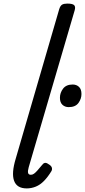

<svg xmlns="http://www.w3.org/2000/svg" viewBox="-20 -1035 474 1070"><path d="M129 15Q74 15 58.5 -27.5Q43 -70 68 -152L310 -984Q316 -1003 326 -1009Q336 -1015 355 -1015Q385 -1015 393.5 -1006Q402 -997 396 -977L140 -103Q134 -82 136.5 -71.5Q139 -61 152 -61Q161 -61 169.5 -67Q178 -73 188.5 -85Q199 -97 214 -115Q221 -125 229.5 -127Q238 -129 249 -121Q265 -112 268.5 -102Q272 -92 267 -82Q247 -49 225.5 -27Q204 -5 179.5 5Q155 15 129 15ZM363 -438Q342 -438 328 -451Q314 -464 314 -490Q314 -518 331.5 -541Q349 -564 385 -564Q406 -564 420 -551Q434 -538 434 -511Q434 -484 417 -461Q400 -438 363 -438Z"/></svg>

Font: Playwrite AU QLD
Style: Regular
Weight: 400
Designer: Veronika Burian, José Scaglione
Foundry: TypeTogether
Version: Version 1.002